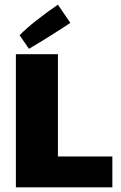

<svg xmlns="http://www.w3.org/2000/svg" viewBox="-20 -802 516 822"><path d="M64 -651 104 -593C159 -625 252 -684 281 -704L228 -782C172 -744 97 -687 64 -651ZM48 0H461V-132H228V-570H48Z"/></svg>

Font: FilmFarsi_V5 Display
Style: Regular
Weight: 400
Designer: Borna Izadpanah
Foundry: Borna Izadpanah
Version: Version 1.000;PS 001.000;hotconv 1.0.88;makeotf.lib2.5.64775